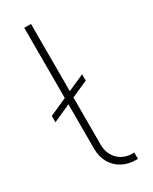

<svg xmlns="http://www.w3.org/2000/svg" viewBox="-199 -752 634 797"><g transform="rotate(-30 118.5 -353.5)"><path d="M183.6 -389.6 104.5 -354.5V-127.9Q104.5 -98.6 117.2 -76.4Q129.9 -54.2 151.6 -42.2Q173.3 -30.3 199.2 -30.3H209V0H199.2Q163.6 0 134.5 -15.6Q105.5 -31.2 88.9 -60.3Q72.3 -89.4 72.3 -127.9V-340.3L-11.7 -302.7V-333L72.3 -370.6V-707H104.5V-384.8L183.6 -419.9Z"/></g></svg>

Font: Pretendard GOV Thin
Style: Regular
Weight: 100
Designer: Base glyphs from Inter by Rasmus Andersson; Hangeul glyphs from Noto Sans CJK(Source Han Sans) by Jang Soo-young and Kan
Foundry: Kil Hyung-jin
Version: Version 1.309